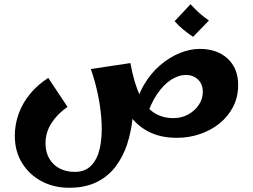

<svg xmlns="http://www.w3.org/2000/svg" viewBox="-20 -641 1195 907"><path d="M306 246Q235 246 177 215.5Q119 185 84.5 129.5Q50 74 50 1Q50 -54 68.5 -104.5Q87 -155 122.5 -198Q158 -241 208 -273L299 -136Q252 -104 223.5 -60Q195 -16 195 36Q195 78 213 108.5Q231 139 262 155Q293 171 333 171Q383 171 412 140Q441 109 452 57Q463 5 460 -59Q457 -123 443.5 -189.5Q430 -256 409 -315L596 -343Q606 -284 609.5 -217.5Q613 -151 606.5 -85Q600 -19 580.5 40.5Q561 100 525.5 146.5Q490 193 436 219.5Q382 246 306 246ZM817 10Q746 10 694.5 -13Q643 -36 607.5 -77.5Q572 -119 548.5 -175.5Q525 -232 508 -299L596 -343Q613 -249 640.5 -191.5Q668 -134 707.5 -108.5Q747 -83 799 -83Q838 -83 869.5 -100.5Q901 -118 919.5 -146Q938 -174 938 -207Q938 -244 915 -265.5Q892 -287 858 -287Q825 -287 789.5 -265Q754 -243 722.5 -197Q691 -151 668 -78L614 -106Q626 -181 658.5 -237.5Q691 -294 736 -332.5Q781 -371 829.5 -390.5Q878 -410 923 -410Q1006 -410 1055.5 -364Q1105 -318 1105 -240Q1105 -182 1081 -136Q1057 -90 1016.5 -57.5Q976 -25 924 -7.5Q872 10 817 10ZM892 -467Q868 -483 845 -502Q822 -521 805 -541L880 -621Q900 -599 920.5 -580.5Q941 -562 967 -544Z"/></svg>

Font: Marhey Medium
Style: Regular
Weight: 500
Designer: Nur Syamsi & Bustanul Arifin
Foundry: Namelatype
Version: Version 1.000